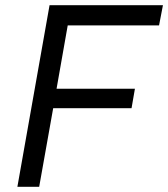

<svg xmlns="http://www.w3.org/2000/svg" viewBox="-20 -720 648 740"><path d="M47 0 171 -700H608L593 -622H241L198 -378H500L487 -303H185L131 0Z"/></svg>

Font: DM Mono
Style: Italic
Weight: 400
Italic angle: -10°
Designer: Colophon Foundry
Foundry: Colophon Foundry
Version: Version 1.000; ttfautohint (v1.8.2.53-6de2)